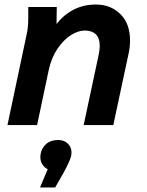

<svg xmlns="http://www.w3.org/2000/svg" viewBox="-20 -553 649 849"><path d="M13 0 97 -397Q102 -419 103.5 -437Q105 -455 105 -478V-522H231L230 -447Q262 -488 306 -510.5Q350 -533 404 -533Q469 -533 512 -491Q555 -449 555 -373Q555 -344 548 -313L481 0H350L417 -314Q419 -325 420 -333.5Q421 -342 421 -351Q421 -385 403.5 -401.5Q386 -418 355 -418Q325 -418 292.5 -397Q260 -376 233.5 -336.5Q207 -297 195 -241L144 0ZM294 139Q289 159 261 211L224 276H157L191 195Q176 189 165.5 170.5Q155 152 160 126Q165 100 185 83Q205 66 237 66Q266 66 283.5 86Q301 106 294 139Z"/></svg>

Font: Radio Canada SemiBold
Style: Italic
Weight: 600
Italic angle: -12°
Designer: Charles Daoud, Etienne Aubert Bonn, Alexandre Saumier Demers, Jacques Le Bailly
Foundry: Radio-Canada
Version: Version 2.104; ttfautohint (v1.8.4.7-5d5b);gftools[0.9.28.de